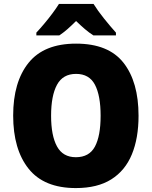

<svg xmlns="http://www.w3.org/2000/svg" viewBox="-20 -947 772 977"><path d="M685 -358Q685 -244 651 -161.5Q617 -79 546.5 -34.5Q476 10 366 10Q204 10 125.5 -88.5Q47 -187 47 -359Q47 -530 125.5 -627.5Q204 -725 367 -725Q532 -725 608.5 -627.5Q685 -530 685 -358ZM240 -358Q240 -257 270 -202Q300 -147 366 -147Q434 -147 463 -201Q492 -255 492 -358Q492 -461 463 -516Q434 -571 367 -571Q300 -571 270 -515.5Q240 -460 240 -358ZM456 -927Q477 -893 509.5 -852.5Q542 -812 570 -781V-767H455Q433 -781 412 -799Q391 -817 367 -840Q343 -816 323 -798.5Q303 -781 282 -767H165V-781Q182 -799 204 -825Q226 -851 246.5 -878.5Q267 -906 280 -927Z"/></svg>

Font: Noto Sans Tamil SemiCondensed Black
Style: Regular
Weight: 900
Width: 4
Designer: Jelle Bosma - Monotype Design Team
Foundry: Monotype Imaging Inc.
Version: Version 2.004; ttfautohint (v1.8.4.7-5d5b)